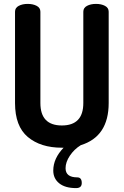

<svg xmlns="http://www.w3.org/2000/svg" viewBox="-20 -751 634 984"><path d="M407 -223V-691Q407 -711 426 -721Q445 -731 472 -731Q499 -731 518 -721Q537 -711 537 -691V-223Q537 -51 394 -7Q360 14 338 47Q316 80 316 111Q316 158 376 158Q399 158 399 187Q399 213 370 213Q314 213 283.5 188.5Q253 164 253 123Q253 61 306 6H297Q188 6 122.5 -49Q57 -104 57 -223V-691Q57 -711 76 -721Q95 -731 122 -731Q149 -731 168 -721Q187 -711 187 -691V-223Q187 -108 297 -108Q407 -108 407 -223Z"/></svg>

Font: Dosis
Style: Bold
Weight: 700
Designer: Edgar Tolentino, Pablo Impallari, Igino Marini
Foundry: Edgar Tolentino, Pablo Impallari, Igino Marini
Version: Version 1.007